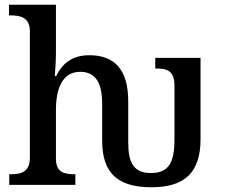

<svg xmlns="http://www.w3.org/2000/svg" viewBox="-20 -780 962 810"><path d="M619 10C760 10 826 -53 826 -193V-536H635V-491H639C684 -491 716 -482 716 -419V-191C716 -95 692 -50 617 -50C543 -50 521 -95 521 -178V-352C521 -488 462 -547 357 -547C294 -547 247 -521 217 -459H211C211 -459 216 -515 216 -555V-760H18V-715H27C66 -715 106 -706 106 -649V-116C106 -54 70 -45 25 -45H19V0H298V-45H294C250 -45 216 -53 216 -111V-317C216 -411 246 -477 318 -477C386 -477 411 -427 411 -341V-187C411 -49 477 10 619 10Z"/></svg>

Font: Noto Serif Medium
Style: Regular
Weight: 500
Designer: Monotype Design Team
Foundry: Monotype Imaging Inc.
Version: Version 2.013